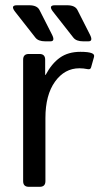

<svg xmlns="http://www.w3.org/2000/svg" viewBox="-20 -721 393 741"><path d="M38.6 -675.3Q18.6 -700.7 45.4 -700.7H92.8Q123 -700.7 132.3 -682.6L180.7 -587.4Q193.8 -561.5 174.8 -561.5H154.3Q127.9 -561.5 116.7 -575.7ZM185.1 -675.3Q165 -700.7 191.9 -700.7H239.3Q269.5 -700.7 278.8 -682.6L327.1 -587.4Q340.3 -561.5 321.3 -561.5H300.8Q274.4 -561.5 263.2 -575.7ZM91.3 0Q69.3 0 69.3 -22V-490.7Q69.3 -512.7 91.3 -512.7H132.3Q154.3 -512.7 154.3 -490.7V-432.1H156.2Q179.7 -476.1 211.4 -498.5Q243.2 -521 290.5 -521Q321.8 -521 334.5 -515.6Q345.7 -511.2 342.8 -501L331.5 -460.9Q329.1 -452.1 318.8 -454.1Q301.8 -457.5 286.6 -457.5Q229.5 -457.5 192.4 -406Q155.3 -354.5 155.3 -265.6V-22Q155.3 0 133.3 0Z"/></svg>

Font: Istok
Style: Regular
Weight: 500
Designer: Andrey V. Panov
Foundry: Andrey V. Panov
Version: Version 1.0.3